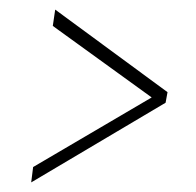

<svg xmlns="http://www.w3.org/2000/svg" viewBox="-20 -418 408 400"><path d="M296 -215 90 -364 95 -398 329 -226 325 -204 45 -38 49 -70Z"/></svg>

Font: Genos Thin ExtraLight
Style: Italic
Weight: 250
Italic angle: -8°
Version: Version 1.010